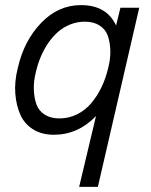

<svg xmlns="http://www.w3.org/2000/svg" viewBox="-20 -518 593 752"><path d="M290 213.9 356 -63.5Q285.6 9.8 190.9 9.8Q144 9.8 110.4 -11Q76.7 -31.7 60.3 -67.4Q43.9 -103 40 -150.6Q36.1 -198.2 49.8 -252Q73.7 -357.9 140.9 -428Q208 -498 296.9 -498Q397.9 -498 434.6 -418L451.7 -487.8H525.4L363.3 213.9ZM212.4 -54.2Q249.5 -54.2 282 -70.3Q314.5 -86.4 337.9 -114.5Q361.3 -142.6 377.9 -177.2Q394.5 -211.9 403.8 -252Q413.1 -287.6 412.1 -320.3Q411.1 -353 402.1 -378.2Q393.1 -403.3 369.9 -418.2Q346.7 -433.1 312 -433.1Q282.7 -433.1 255.6 -422.4Q228.5 -411.6 207.5 -393.3Q186.5 -375 169.2 -349.9Q151.9 -324.7 139.9 -296.1Q127.9 -267.6 120.6 -236.3Q111.3 -200.2 112.5 -167.2Q113.8 -134.3 122.8 -109.1Q131.8 -84 155 -69.1Q178.2 -54.2 212.4 -54.2Z"/></svg>

Font: HK Grotesk Italic
Style: Regular
Weight: 400
Italic angle: -13°
Designer: Alfredo Marco Pradil and Stefan Peev
Foundry: Hanken Design Co.
Version: Version 1.000;PS 001.000;hotconv 1.0.88;makeotf.lib2.5.64775